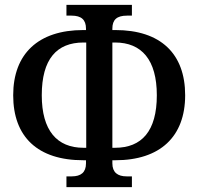

<svg xmlns="http://www.w3.org/2000/svg" viewBox="-20 -750 813 786"><path d="M252 16H520V-28H498C462 -28 440 -44 440 -81V-94H452C635 -94 738 -190 738 -360C738 -530 638 -627 452 -627H440V-633C440 -669 458 -686 500 -686H520V-730H252V-686H273C313 -686 332 -669 332 -633V-627H321C137 -627 34 -530 34 -360C34 -190 134 -94 321 -94H332V-81C332 -44 311 -28 274 -28H252ZM440 -145V-576H451C560 -576 622 -505 622 -360C622 -213 560 -145 451 -145ZM322 -145C213 -145 151 -216 151 -360C151 -508 212 -576 322 -576H333V-145Z"/></svg>

Font: Noto Serif Condensed Medium
Style: Regular
Weight: 500
Width: 3
Designer: Monotype Design Team
Foundry: Monotype Imaging Inc.
Version: Version 2.015